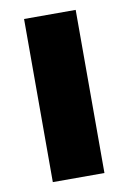

<svg xmlns="http://www.w3.org/2000/svg" viewBox="-69 -597 429 641"><g transform="rotate(-10 145.5 -276.5)"><path d="M233 0H58V-553H233Z"/></g></svg>

Font: Noto Sans Oriya Cond Blk
Style: Regular
Weight: 900
Width: 3
Designer: Amélie Bonet and Sol Matas
Foundry: Google LLC
Version: Version 2.006; ttfautohint (v1.8.4.7-5d5b)